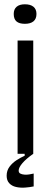

<svg xmlns="http://www.w3.org/2000/svg" viewBox="-20 -717 237 895"><path d="M62 0V-528H135V0ZM96 -606Q70 -606 57 -617Q44 -628 44 -652Q44 -674 57.5 -685.5Q71 -697 96 -697Q122 -697 136 -685.5Q150 -674 150 -652Q150 -629 136 -617.5Q122 -606 96 -606ZM137 152Q118 156 96 157.5Q74 159 54.5 154.5Q35 150 23 137Q11 124 11 102Q11 78 24.5 60Q38 42 57.5 29.5Q77 17 95 9V-4H135V0Q102 23 84.5 43.5Q67 64 67 78Q67 88 74.5 92Q82 96 93.5 97Q105 98 116.5 96Q128 94 137 92Z"/></svg>

Font: Bricolage Grotesque 24pt Condensed Light
Style: Regular
Weight: 300
Width: 3
Designer: Mathieu Triay
Foundry: Atelier Triay
Version: Version 1.001;gftools[0.9.33.dev8+g029e19f]